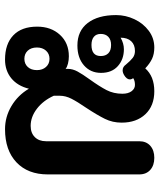

<svg xmlns="http://www.w3.org/2000/svg" viewBox="45 -669 634 764"><g transform="rotate(90 362.0 -287.0)"><path d="M86 -118Q86 -173 118.5 -208.5Q151 -244 204 -244Q219 -244 233 -240.5Q247 -237 254 -231V-240Q254 -259 264.5 -278.5Q275 -298 296 -327Q324 -366 338.5 -394Q353 -422 353 -457Q353 -480 343 -493.5Q333 -507 318 -507Q301 -507 291 -500L294 -495Q296 -491 296 -487Q296 -474 279 -464Q269 -458 260 -458Q246 -458 237 -471Q222 -489 210.5 -498Q199 -507 183 -507Q158 -507 144 -492Q130 -477 130 -450Q153 -463 176 -463Q216 -463 243 -439Q270 -415 270 -372Q270 -330 240 -304Q210 -278 161 -278Q103 -278 71.5 -319Q40 -360 40 -432Q40 -470 56.5 -505Q73 -540 102.5 -562Q132 -584 169 -584Q195 -584 214 -575Q233 -566 252 -548Q284 -584 343 -584Q401 -584 434.5 -548.5Q468 -513 468 -454Q468 -418 453 -387.5Q438 -357 409 -313Q385 -278 373 -254.5Q361 -231 361 -208V-184Q380 -142 412.5 -117Q445 -92 481 -92Q509 -92 525.5 -108.5Q542 -125 542 -153V-524Q542 -552 560 -568Q578 -584 608 -584Q638 -584 656 -568Q674 -552 674 -524V-160Q674 -81 626 -35.5Q578 10 494 10Q445 10 402 -15.5Q359 -41 333 -85Q322 -40 291.5 -15Q261 10 217 10Q155 10 120.5 -23Q86 -56 86 -118ZM203 -371Q203 -390 192 -401Q181 -412 159 -412Q138 -412 126.5 -401Q115 -390 115 -371Q115 -353 126.5 -343.5Q138 -334 159 -334Q203 -334 203 -371ZM259 -117Q259 -139 246.5 -153Q234 -167 214 -167Q194 -167 181.5 -153Q169 -139 169 -117Q169 -94 181.5 -80.5Q194 -67 214 -67Q234 -67 246.5 -80.5Q259 -94 259 -117Z"/></g></svg>

Font: Kodchasan
Style: Bold
Weight: 700
Designer: Katatrad Aksorn Co.,Ltd.
Foundry: Cadson Demak Co.,Ltd.
Version: Version 1.000; ttfautohint (v1.6)